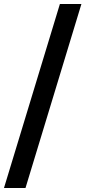

<svg xmlns="http://www.w3.org/2000/svg" viewBox="-20 -828 430 968"><path d="M0 120 282 -808H390.5L108.5 120Z"/></svg>

Font: Encode Sans Expanded Medium
Style: Regular
Weight: 500
Width: 7
Designer: Multiple Designers
Foundry: Impallari Type
Version: Version 3.000; ttfautohint (v1.8.3) -l 8 -r 50 -G 200 -x 14 